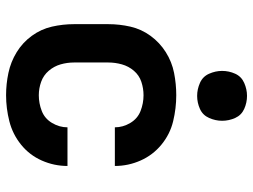

<svg xmlns="http://www.w3.org/2000/svg" viewBox="-118 -686 813 616"><g transform="rotate(90 288.0 -378.5)"><path d="M286 8Q328 8 369.5 -2.5Q411 -13 444.5 -40Q478 -67 495.5 -106.5Q513 -146 513 -189H389Q389 -163 375 -139.5Q361 -116 336.5 -106.5Q312 -97 286 -97Q264 -97 243 -104.5Q222 -112 207.5 -129Q193 -146 187 -167Q181 -188 181 -210V-320Q181 -342 187 -363.5Q193 -385 207.5 -402Q222 -419 243 -426Q264 -433 286 -433Q312 -433 336.5 -423.5Q361 -414 375 -390.5Q389 -367 389 -341H513Q513 -384 495.5 -423.5Q478 -463 444.5 -490.5Q411 -518 369.5 -528Q328 -538 286 -538Q250 -538 214.5 -531Q179 -524 148 -504.5Q117 -485 95.5 -455.5Q74 -426 66 -391Q58 -356 58 -320V-210Q58 -174 66 -139Q74 -104 95.5 -74.5Q117 -45 148 -26Q179 -7 214.5 0.5Q250 8 286 8ZM288 -605Q310 -605 330 -614Q350 -623 359 -643.5Q368 -664 368 -685Q368 -707 359 -727Q350 -747 330 -756Q310 -765 288 -765Q267 -765 246.5 -756Q226 -747 217 -727Q208 -707 208 -685Q208 -664 217 -643.5Q226 -623 246.5 -614Q267 -605 288 -605Z"/></g></svg>

Font: Iosevka Sparkle
Style: Bold
Weight: 700
Designer: Belleve Invis
Foundry: Belleve Invis
Version: Version 4.5.0; ttfautohint (v1.8.3)